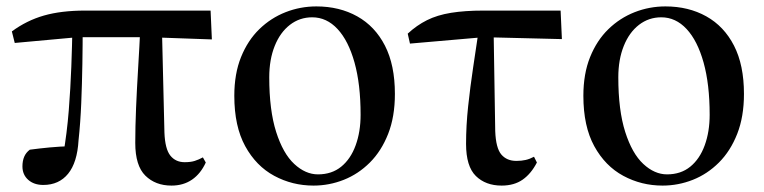

<svg xmlns="http://www.w3.org/2000/svg" viewBox="-20 -563 2385 599"><path d="M115 14Q86 14 68 -2Q50 -18 50 -44Q50 -61 55.5 -74Q61 -87 73 -96Q103 -100 134.5 -103Q166 -106 202 -107L177 -79Q189 -148 194.5 -218Q200 -288 202.5 -355Q205 -422 206 -482H238Q238 -426 237 -364.5Q236 -303 233.5 -242Q231 -181 225 -125Q221 -56 192.5 -21Q164 14 115 14ZM26 -429 17 -465Q63 -499 117 -514.5Q171 -530 246 -530H637L641 -440L444 -447H223ZM515 16Q465 16 433.5 -15Q402 -46 402 -117Q402 -167 404.5 -226.5Q407 -286 411 -351.5Q415 -417 418 -482H485L493 -149Q495 -98 511.5 -77.5Q528 -57 556 -57Q575 -57 587.5 -61Q600 -65 613 -72L622 -56Q606 -21 579 -2.5Q552 16 515 16Z M958 16Q892 16 835.5 -14.5Q779 -45 745 -107Q711 -169 711 -264Q711 -333 732 -385Q753 -437 789 -472Q825 -507 871 -525Q917 -543 967 -543Q1039 -543 1094.5 -512Q1150 -481 1181 -420.5Q1212 -360 1212 -270Q1212 -199 1191 -145.5Q1170 -92 1134 -56Q1098 -20 1052.5 -2Q1007 16 958 16ZM972 -19Q1015 -19 1044.5 -43Q1074 -67 1089.5 -109.5Q1105 -152 1105 -205Q1105 -300 1086 -368Q1067 -436 1033 -472.5Q999 -509 954 -509Q915 -509 884.5 -485.5Q854 -462 837 -419.5Q820 -377 820 -322Q820 -219 841.5 -151.5Q863 -84 898 -51.5Q933 -19 972 -19Z M1259 -427 1252 -458Q1280 -484 1312 -500Q1344 -516 1387 -523Q1430 -530 1489 -530H1729L1733 -441L1489 -447ZM1545 16Q1495 16 1464.5 -14Q1434 -44 1434 -114Q1434 -171 1440.5 -231.5Q1447 -292 1456 -352Q1465 -412 1473 -466H1520L1525 -154Q1527 -101 1544 -81Q1561 -61 1591 -61Q1607 -61 1620 -64Q1633 -67 1646 -74L1655 -56Q1637 -21 1610.5 -2.5Q1584 16 1545 16Z M2047 16Q1981 16 1924.5 -14.5Q1868 -45 1834 -107Q1800 -169 1800 -264Q1800 -333 1821 -385Q1842 -437 1878 -472Q1914 -507 1960 -525Q2006 -543 2056 -543Q2128 -543 2183.5 -512Q2239 -481 2270 -420.5Q2301 -360 2301 -270Q2301 -199 2280 -145.5Q2259 -92 2223 -56Q2187 -20 2141.5 -2Q2096 16 2047 16ZM2061 -19Q2104 -19 2133.5 -43Q2163 -67 2178.5 -109.5Q2194 -152 2194 -205Q2194 -300 2175 -368Q2156 -436 2122 -472.5Q2088 -509 2043 -509Q2004 -509 1973.5 -485.5Q1943 -462 1926 -419.5Q1909 -377 1909 -322Q1909 -219 1930.5 -151.5Q1952 -84 1987 -51.5Q2022 -19 2061 -19Z"/></svg>

Font: Noto Serif KR SemiBold
Style: Regular
Weight: 600
Designer: Ryoko NISHIZUKA 西塚涼子 (kana & ideographs); Frank Grießhammer (Latin, Greek & Cyrillic); Wenlong ZHANG 张文龙 (bopomofo); San
Foundry: Adobe
Version: Version 2.003-H1;hotconv 1.1.1;makeotfexe 2.6.0